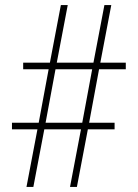

<svg xmlns="http://www.w3.org/2000/svg" viewBox="-20 -734 541 754"><path d="M369 -462H474V-488H374L417 -714H390L347 -488H203L246 -714H219L176 -488H71V-462H171L132 -252H27V-226H127L84 0H111L154 -226H298L255 0H282L325 -226H430V-252H330ZM159 -252 198 -462H342L303 -252Z"/></svg>

Font: Noto Sans Sinhala ExtraCondensed Thin
Style: Regular
Weight: 100
Width: 2
Designer: Jelle Bosma - Monotype Design Team
Foundry: Monotype Imaging Inc.
Version: Version 2.006